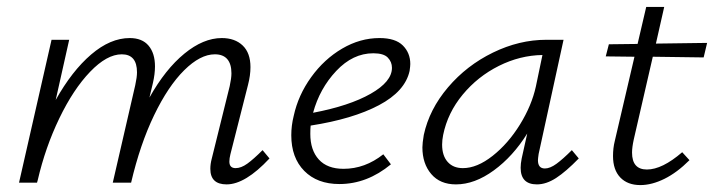

<svg xmlns="http://www.w3.org/2000/svg" viewBox="-20 -528 2064 555"><path d="M759 -70Q689 5 635 5Q588 5 588 -40Q588 -54 592 -69L644 -279Q649 -302 649 -316Q649 -343 637 -357Q625 -371 601 -371Q559 -371 512.5 -325Q466 -279 425.5 -195Q385 -111 359 0H306L371 -282Q376 -305 376 -319Q376 -371 332 -371Q289 -371 240.5 -320.5Q192 -270 151.5 -186Q111 -102 89 -7L87 0H35L129 -413H180L141 -239Q188 -323 243.5 -370.5Q299 -418 355 -418Q391 -418 409.5 -396Q428 -374 428 -336Q428 -314 422 -288L412 -246Q458 -328 513 -373Q568 -418 621 -418Q659 -418 681.5 -396.5Q704 -375 704 -334Q704 -310 697 -283L646 -82Q643 -70 643 -61Q643 -42 661 -42Q677 -42 695 -55Q713 -68 739 -94Z M1166 -343Q1166 -337 1164 -323Q1151 -264 1075.5 -224Q1000 -184 878 -165Q877 -157 877 -141Q877 -94 901.5 -67Q926 -40 973 -40Q1035 -40 1088 -82L1110 -53Q1041 4 961 4Q897 4 859.5 -34Q822 -72 822 -137Q822 -165 829 -193Q842 -253 879.5 -305Q917 -357 969 -387.5Q1021 -418 1077 -418Q1123 -418 1144.5 -396.5Q1166 -375 1166 -343ZM1059 -374Q1000 -374 952 -323Q904 -272 885 -202Q990 -222 1051.5 -257Q1113 -292 1113 -332Q1113 -349 1101 -361.5Q1089 -374 1059 -374Z M1653 -70Q1616 -32 1587.5 -13.5Q1559 5 1532 5Q1485 5 1485 -43Q1485 -55 1488 -70L1504 -142Q1463 -76 1407.5 -35.5Q1352 5 1298 5Q1252 5 1226.5 -25Q1201 -55 1201 -102Q1201 -114 1205 -138Q1221 -212 1275 -275.5Q1329 -339 1405 -376Q1481 -413 1559 -413H1609L1537 -83Q1535 -69 1535 -65Q1535 -41 1555 -41Q1570 -41 1588.5 -54.5Q1607 -68 1633 -94ZM1529 -278 1548 -369Q1483 -368 1422 -337.5Q1361 -307 1317.5 -254.5Q1274 -202 1261 -138Q1258 -123 1258 -110Q1258 -78 1274 -60Q1290 -42 1318 -42Q1359 -42 1404 -77.5Q1449 -113 1483 -168Q1517 -223 1529 -278Z M1812 -125Q1807 -102 1807 -87Q1807 -38 1850 -38Q1894 -38 1952 -88L1973 -65Q1937 -29 1900.5 -11Q1864 7 1831 7Q1794 7 1773 -15Q1752 -37 1752 -77Q1752 -100 1757 -120L1814 -364L1731 -365L1740 -400L1823 -401L1848 -508H1900L1876 -402L2024 -404L2014 -362L1867 -364Z"/></svg>

Font: Ysabeau Semilight
Style: Italic
Weight: 300
Italic angle: -12°
Designer: Christian Thalmann (Catharsis Fonts)
Version: Version 0.003